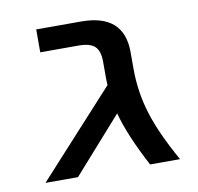

<svg xmlns="http://www.w3.org/2000/svg" viewBox="-64 -586 672 653"><g transform="rotate(-10 272.0 -260.0)"><path d="M42 0 307.6 -291Q306.6 -300.8 306.6 -320.3V-372.1Q306.6 -409.2 290 -424.8Q273.4 -440.4 234.4 -440.4H101.6V-519.5H256.8Q404.3 -519.5 404.3 -387.7V-330.1Q404.3 -250 427.7 -174.3Q451.2 -98.6 506.8 0H403.3Q343.8 -112.3 323.2 -190.4L154.3 0Z"/></g></svg>

Font: GenEi M Gothic v2 Medium
Style: Regular
Weight: 500
Version: Version 2.0